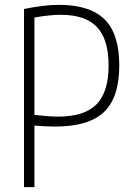

<svg xmlns="http://www.w3.org/2000/svg" viewBox="-20 -772 545 792"><path d="M79 -735Q120 -743 155 -747.5Q190 -752 223 -752Q351 -752 411.5 -692Q472 -632 472 -502Q472 -370 409 -310Q346 -250 208 -250Q188 -250 166.5 -251Q145 -252 122 -254V0H79ZM220 -291Q328 -291 378 -341.5Q428 -392 428 -502Q428 -610 380 -660.5Q332 -711 230 -711Q207 -711 179.5 -708Q152 -705 122 -700V-298Q148 -295 172.5 -293Q197 -291 220 -291Z"/></svg>

Font: Encode Sans Compressed
Style: ExtraLight
Weight: 200
Designer: Pablo Impallari, Andres Torresi
Foundry: Pablo Impallari, Andres Torresi
Version: Version 1.000; ttfautohint (v1.00) -l 8 -r 50 -G 200 -x 14 -